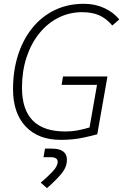

<svg xmlns="http://www.w3.org/2000/svg" viewBox="-20 -723 645 1006"><path d="M298.3 9.8Q180.7 9.8 114.5 -60.3Q48.3 -130.4 48.3 -255.4Q48.3 -352.1 74.2 -433.6Q100.1 -515.1 148.7 -575.7Q197.3 -636.2 265.9 -669.7Q334.5 -703.1 419.9 -703.1Q478 -703.1 526.6 -680.7Q575.2 -658.2 605 -621.1L568.4 -589.4Q536.1 -627 499.3 -643.1Q462.4 -659.2 410.2 -659.2Q343.3 -659.2 285.9 -630.1Q228.5 -601.1 185.8 -548.1Q143.1 -495.1 119.1 -422.6Q95.2 -350.1 95.2 -263.2Q95.2 -34.2 320.8 -34.2Q358.9 -34.2 391.4 -40.8Q423.8 -47.4 449.2 -55.2L488.3 -278.3H302.7L310.1 -322.3H543L489.7 -19.5Q468.8 -13.2 416 -1.7Q363.3 9.8 298.3 9.8ZM226.1 262.7 193.4 233.9Q225.1 207.5 253.7 178Q282.2 148.4 282.2 124.5Q282.2 100.6 244.6 100.6H208L215.8 55.7H252.4Q330.6 55.7 330.6 114.7Q330.6 153.8 299.6 189.9Q268.6 226.1 226.1 262.7Z"/></svg>

Font: CaskaydiaCove NFP ExtraLight
Style: Italic
Weight: 200
Italic angle: -10°
Designer: Aaron Bell
Foundry: Saja Typeworks
Version: Version 2111.001; VTT 6.35;Nerd Fonts 3.1.1